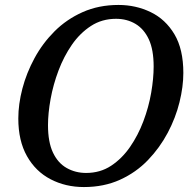

<svg xmlns="http://www.w3.org/2000/svg" viewBox="-20 -745 792 776"><path d="M319 11Q245 11 184.5 -20.5Q124 -52 89 -114Q54 -176 54 -266Q54 -324 70.5 -387Q87 -450 119.5 -510Q152 -570 200.5 -618.5Q249 -667 314 -696Q379 -725 459 -725Q529 -725 589 -696Q649 -667 685 -606.5Q721 -546 721 -450Q721 -395 705.5 -332Q690 -269 658 -208.5Q626 -148 578 -98Q530 -48 465 -18.5Q400 11 319 11ZM328 -46Q385 -46 429 -75Q473 -104 505.5 -151Q538 -198 559.5 -255Q581 -312 591 -370Q601 -428 601 -476Q601 -544 581.5 -586Q562 -628 527.5 -648.5Q493 -669 449 -669Q392 -669 347.5 -640Q303 -611 270.5 -564Q238 -517 216.5 -460Q195 -403 184.5 -345Q174 -287 174 -239Q174 -171 194 -128.5Q214 -86 249.5 -66Q285 -46 328 -46Z"/></svg>

Font: ET Text
Style: Italic
Weight: 470
Italic angle: -12°
Designer: Monotype Design Team
Foundry: Monotype Imaging Inc.
Version: Version 2.009